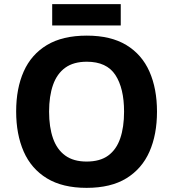

<svg xmlns="http://www.w3.org/2000/svg" viewBox="-20 -897 836 927"><path d="M738 -358Q738 -247 701.5 -164.5Q665 -82 590 -36Q515 10 398 10Q282 10 206.5 -36Q131 -82 94.5 -165Q58 -248 58 -359Q58 -470 94.5 -552Q131 -634 206.5 -679.5Q282 -725 399 -725Q515 -725 590 -679.5Q665 -634 701.5 -551.5Q738 -469 738 -358ZM217 -358Q217 -283 236 -229Q255 -175 295 -146Q335 -117 398 -117Q463 -117 502.5 -146Q542 -175 560.5 -229Q579 -283 579 -358Q579 -471 537 -535Q495 -599 399 -599Q335 -599 295 -570Q255 -541 236 -487Q217 -433 217 -358ZM563 -877V-774H232V-877Z"/></svg>

Font: Noto Sans Thaana
Style: Regular
Weight: 400
Designer: Monotype Design Team
Foundry: Monotype Imaging Inc.
Version: Version 2.001